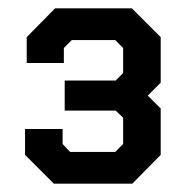

<svg xmlns="http://www.w3.org/2000/svg" viewBox="-20 -720 455 460"><path d="M40 -349V-411H130V-375L148 -356H256L275 -375V-438L257 -455H135V-527H257L275 -545V-605L256 -624H152L133 -605V-569H44V-631L112 -700H296L365 -631V-522L334 -491L365 -460V-349L297 -280H109Z"/></svg>

Font: Chakra Petch Medium
Style: Regular
Weight: 500
Designer: Katatrad Aksorn Co.,Ltd.
Foundry: Cadson Demak Co.,Ltd.
Version: Version 1.000; ttfautohint (v1.6)